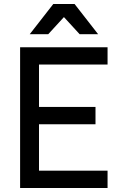

<svg xmlns="http://www.w3.org/2000/svg" viewBox="-20 -935 600 955"><path d="M80 -700H515V-614H174V-403H455V-317H174V-86H515V0H80ZM245 -915H351L468 -765H376L298 -850L220 -765H128Z"/></svg>

Font: PT Root UI Medium
Style: Regular
Weight: 500
Designer: Vitaly Kuzmin
Foundry: ParaType Ltd.
Version: Version 2.001G